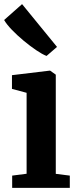

<svg xmlns="http://www.w3.org/2000/svg" viewBox="-21 -911 382 931"><path d="M108 -68.5V-461L37 -480V-546.5L220 -568.5H222L249.5 -549V-68L317.5 -59.5V0H38V-59.5ZM204 -640Q183.5 -648 154 -668Q124.5 -688 93.2 -714Q62 -740 36.5 -766.5Q11 -793 -1 -814L86 -891L255.5 -683.5L205 -640Z"/></svg>

Font: Merriweather
Style: Bold
Weight: 700
Designer: Eben Sorkin
Foundry: Eben Sorkin
Version: Version 2.100; ttfautohint (v1.7.19-72a1) -l 8 -r 50 -G 200 